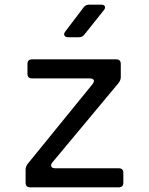

<svg xmlns="http://www.w3.org/2000/svg" viewBox="-20 -805 640 825"><path d="M110 0Q90 0 90 -20V-76Q90 -89 99 -101L378 -444Q386 -455 382.5 -461.5Q379 -468 366 -468H118Q98 -468 98 -488V-530Q98 -550 118 -550H479Q499 -550 499 -530V-474Q499 -461 490 -449L205 -107Q197 -97 200.5 -89.5Q204 -82 217 -82H490Q510 -82 510 -62V-20Q510 0 490 0ZM273 -645Q261 -645 257 -652Q253 -659 260 -669L339 -773Q348 -785 363 -785H414Q427 -785 430.5 -778Q434 -771 426 -761L343 -657Q334 -645 319 -645Z"/></svg>

Font: Pitagon Sans Mono
Style: Regular
Weight: 400
Monospace: yes
Designer: Travis Tran
Foundry: Pitagon
Version: Version 1.001;gftools[0.9.26]